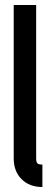

<svg xmlns="http://www.w3.org/2000/svg" viewBox="-20 -740 198 770"><path d="M125 -105Q125 -90 130 -85Q135 -80 150 -80V10Q98 10 66.5 -21.5Q35 -53 35 -105V-720H125Z"/></svg>

Font: Berliner Wand
Style: Regular
Weight: 400
Designer: Peter Wiegel
Foundry: Peter Wiegel
Version: Version 1.000